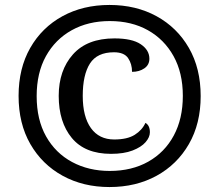

<svg xmlns="http://www.w3.org/2000/svg" viewBox="-20 -745 885 775"><path d="M422 10Q316 10 233 -35.5Q150 -81 102.5 -163.5Q55 -246 55 -358Q55 -469 102 -551.5Q149 -634 232 -679.5Q315 -725 422 -725Q529 -725 612 -679.5Q695 -634 742.5 -551.5Q790 -469 790 -357Q790 -246 742.5 -163.5Q695 -81 612 -35.5Q529 10 422 10ZM423 -55Q512 -55 578.5 -92.5Q645 -130 681.5 -198Q718 -266 718 -358Q718 -451 680.5 -518.5Q643 -586 577 -623Q511 -660 423 -660Q336 -660 269.5 -623Q203 -586 165.5 -518.5Q128 -451 128 -357Q128 -262 166 -194.5Q204 -127 271 -91Q338 -55 423 -55ZM428 -124Q323 -124 270 -188Q217 -252 217 -358Q217 -461 274.5 -525.5Q332 -590 442 -590Q513 -590 548 -566.5Q583 -543 583 -508Q583 -483 562.5 -469Q542 -455 513 -455Q513 -487 497 -510.5Q481 -534 440 -534Q372 -534 343 -488.5Q314 -443 314 -358Q314 -274 347 -228Q380 -182 441 -182Q494 -182 524 -201Q554 -220 567 -249Q585 -239 585 -211Q585 -191 567.5 -171Q550 -151 515 -137.5Q480 -124 428 -124Z"/></svg>

Font: Noto Serif Devanagari Black
Style: Regular
Weight: 900
Designer: Universal Thirst, Indian Type Foundry and the Monotype Design Team
Foundry: Monotype Imaging Inc.
Version: Version 2.004; ttfautohint (v1.8.4.7-5d5b)